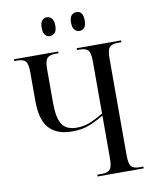

<svg xmlns="http://www.w3.org/2000/svg" viewBox="-97 -983 843 1055"><g transform="rotate(-10 324.5 -455.0)"><path d="M403 -805Q386 -805 375 -817Q364 -829 364 -857Q364 -886 375 -898Q386 -910 403 -910Q419 -910 429.5 -898Q440 -886 440 -857Q440 -829 429.5 -817Q419 -805 403 -805ZM237 -805Q222 -805 211 -817Q200 -829 200 -857Q200 -886 211 -898Q222 -910 237 -910Q253 -910 264.5 -898Q276 -886 276 -857Q276 -829 264.5 -817Q253 -805 237 -805ZM361 0V-10H385Q419 -10 432 -25Q445 -40 445 -86V-325Q414 -306 371 -287Q328 -268 266 -268Q183 -268 139.5 -314.5Q96 -361 96 -469V-628Q96 -674 83.5 -689Q71 -704 38 -704H20V-714H267V-704H250Q216 -704 203 -689Q190 -674 190 -628V-440Q190 -359 213 -321.5Q236 -284 296 -284Q338 -284 376 -300.5Q414 -317 445 -337V-628Q445 -674 432 -689Q419 -704 385 -704H370V-714H618V-704H597Q564 -704 551 -689Q538 -674 538 -629V-87Q538 -40 551 -25Q564 -10 597 -10H618V0Z"/></g></svg>

Font: Noto Serif Display Condensed
Style: Regular
Weight: 400
Width: 3
Designer: Monotype Design Team
Foundry: Monotype Imaging Inc.
Version: Version 2.009